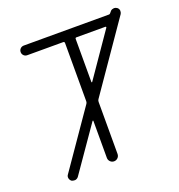

<svg xmlns="http://www.w3.org/2000/svg" viewBox="-138 -890 934 1004"><g transform="rotate(-20 328.5 -387.5)"><path d="M364.3 -453.1Q364.3 -451.2 365.7 -450.7Q367.2 -450.2 368.2 -451.2L535.2 -693.4Q536.1 -695.3 535.2 -697.3Q534.2 -699.2 531.2 -699.2H371.1Q364.3 -699.2 364.3 -692.4ZM571.3 -752.9Q576.2 -752.9 579.1 -756.8L585 -763.7Q591.8 -773.4 602.5 -774.4Q604.5 -775.4 607.4 -775.4Q615.2 -775.4 623 -770.5Q631.8 -764.6 633.8 -753.9Q633.8 -751 633.8 -749Q633.8 -741.2 629.9 -734.4L368.2 -355.5Q364.3 -349.6 364.3 -341.8V-52.7Q364.3 -40 355.5 -31.2Q346.7 -22.5 334.5 -22.5Q322.3 -22.5 313.5 -31.2Q304.7 -40 304.7 -52.7V-257.8Q304.7 -259.8 303.2 -260.3Q301.8 -260.7 300.8 -259.8L127.9 -10.7Q121.1 -2 110.4 0Q107.4 0 105.5 0Q97.7 0 89.8 -3.9Q81.1 -10.7 79.1 -21.5Q77.1 -32.2 84 -41L300.8 -354.5Q304.7 -360.4 304.7 -367.2V-691.4Q304.7 -699.2 296.9 -699.2H97.7Q85.9 -699.2 78.1 -707Q70.3 -714.8 70.3 -726.1Q70.3 -737.3 78.1 -745.1Q85.9 -752.9 97.7 -752.9Z"/></g></svg>

Font: irohamaru Light
Style: Regular
Weight: 200
Designer: [Source Han Sans]
Ryoko NISHIZUKA  (kana & ideographs); Paul D. Hunt (Latin, Greek & Cyrillic); Wenlong ZHANG  (bopomofo
Version: Version 1.01